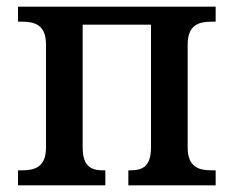

<svg xmlns="http://www.w3.org/2000/svg" viewBox="-20 -556 701 576"><path d="M34 0H296V-45H291C256 -45 228 -54 228 -114V-482H433V-114C433 -54 405 -45 370 -45H365V0H627V-45H616C577 -45 543 -54 543 -114V-422C543 -482 577 -491 616 -491H627V-536H34V-491H45C84 -491 118 -482 118 -422V-114C118 -54 84 -45 45 -45H34Z"/></svg>

Font: Noto Serif Medium
Style: Regular
Weight: 500
Designer: Monotype Design Team
Foundry: Monotype Imaging Inc.
Version: Version 2.013